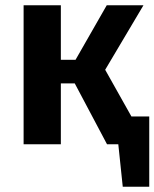

<svg xmlns="http://www.w3.org/2000/svg" viewBox="-20 -550 589 732"><path d="M549 -106V162H448L431 0H388L265 -232H212V0H70V-530H212V-322H268L387 -530H527L381 -284L481 -106Z"/></svg>

Font: FiraSans
Style: Regular
Weight: 600
Designer: Carrois Corporate & Edenspiekermann AG
Foundry: Carrois Corporate GbR & Edenspiekermann AG
Version: Version 3.106;PS 003.106;hotconv 1.0.70;makeotf.lib2.5.58329